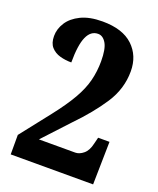

<svg xmlns="http://www.w3.org/2000/svg" viewBox="-136 -807 732 889"><g transform="rotate(20 230.5 -362.0)"><path d="M25 0V-96L139 -241Q190 -306 219 -356.5Q248 -407 259.5 -453Q271 -499 271 -548Q271 -609 255 -636Q239 -663 215 -663Q179 -663 161 -622.5Q143 -582 143 -496Q113 -496 86.5 -503.5Q60 -511 43 -530Q26 -549 26 -584Q26 -619 46.5 -651Q67 -683 109 -703.5Q151 -724 215 -724Q314 -724 365 -676Q416 -628 416 -551Q416 -465 367 -390Q318 -315 240 -235L124 -110H303Q323 -110 343 -126.5Q363 -143 371 -179L379 -211H435L431 0Z"/></g></svg>

Font: Noto Serif Khmer ExtraCondensed ExtraBold
Style: Regular
Weight: 800
Width: 2
Designer: Danh Hong and the Monotype Design Team
Foundry: Monotype Imaging Inc.
Version: Version 2.004; ttfautohint (v1.8.4.7-5d5b)